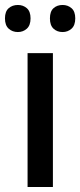

<svg xmlns="http://www.w3.org/2000/svg" viewBox="-35 -753 323 773"><path d="M178 0H76V-539H178ZM-15 -679Q-15 -707 0 -720Q15 -733 37 -733Q58 -733 73 -720Q88 -707 88 -679Q88 -651 73 -637.5Q58 -624 37 -624Q15 -624 0 -637.5Q-15 -651 -15 -679ZM166 -679Q166 -707 180.5 -720Q195 -733 217 -733Q238 -733 253 -720Q268 -707 268 -679Q268 -651 253 -637.5Q238 -624 217 -624Q195 -624 180.5 -637.5Q166 -651 166 -679Z"/></svg>

Font: Noto Sans Gurmukhi SemiCondensed Medium
Style: Regular
Weight: 500
Width: 4
Designer: Jelle Bosma - Monotype Design Team
Foundry: Monotype Imaging Inc.
Version: Version 2.004; ttfautohint (v1.8.4.7-5d5b)